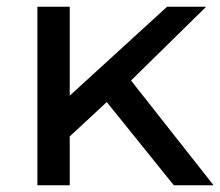

<svg xmlns="http://www.w3.org/2000/svg" viewBox="-20 -550 654 570"><path d="M187 0V-145L297 -247L496 0H614L369 -311L592 -530H476L187 -266V-530H91V0Z"/></svg>

Font: Malon Grotesk Med
Style: Regular
Weight: 500
Designer: Julieta Ulanovsky
Foundry: Julieta Ulanovsky
Version: Version 7.200